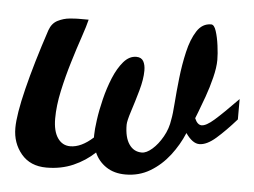

<svg xmlns="http://www.w3.org/2000/svg" viewBox="-39 -457 686 519"><g transform="rotate(5 304.0 -198.0)"><path d="M104 14.2Q60.1 14.2 35.6 -15.1Q11.2 -44.4 11.2 -85Q11.2 -121.1 28.8 -192.4Q46.4 -263.7 77.1 -356Q84 -375.5 99.6 -383.3Q115.2 -391.1 131.3 -392.6Q147.5 -394 154.3 -394H183.1Q179.2 -377.4 168.5 -345.9Q157.7 -314.5 145.8 -275.1Q133.8 -235.8 125 -195.3Q116.2 -154.8 116.2 -120.1Q116.2 -85.9 128.9 -67.4Q141.6 -48.8 163.1 -48.8Q192.9 -48.8 225.1 -78.1V-85Q225.1 -99.1 228.8 -125.7Q232.4 -152.3 240 -183.1Q247.6 -213.9 259 -241.7Q270.5 -269.5 285.9 -287.4Q301.3 -305.2 320.3 -305.2Q334 -305.2 339.6 -295.4Q345.2 -285.6 345.2 -270Q345.2 -246.6 336.4 -215.3Q327.6 -184.1 318.8 -157.2Q310.1 -130.4 310.1 -120.1Q310.1 -85.9 322.8 -67.4Q335.4 -48.8 357.4 -48.8Q370.1 -48.8 385.5 -62.3Q400.9 -75.7 413.3 -97.7Q425.8 -119.6 429.2 -145Q432.1 -158.7 434.3 -189.5Q436.5 -220.2 440.7 -257.6Q444.8 -294.9 452.9 -329.8Q460.9 -364.7 475.6 -387.5Q490.2 -410.2 514.2 -410.2Q522.5 -410.2 527.8 -393.6Q533.2 -377 536.1 -354.7Q539.1 -332.5 539.1 -315.9Q539.1 -295.4 532.2 -267.8Q525.4 -240.2 516.1 -214.4Q506.8 -188.5 500 -171.1Q493.2 -153.8 493.2 -153.8Q500.5 -136.2 512.2 -136.2Q524.4 -136.2 545.7 -154.8Q566.9 -173.3 608.4 -215.8V-160.6Q579.6 -127.9 554.9 -106.4Q530.3 -85 510.3 -85Q491.7 -85 473.1 -111.8Q459.5 -79.1 437.3 -50.3Q415 -21.5 385.3 -3.7Q355.5 14.2 318.4 14.2Q287.6 14.2 266.1 -0.2Q244.6 -14.6 234.4 -38.1Q209.5 -14.6 176.8 -0.2Q144 14.2 104 14.2Z"/></g></svg>

Font: Norican
Style: Regular
Weight: 400
Designer: Vernon Adams
Foundry: Vernon Adams
Version: Version 1.100; ttfautohint (v1.8.4.7-5d5b);gftools[0.9.33]